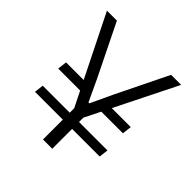

<svg xmlns="http://www.w3.org/2000/svg" viewBox="-173 -770 900 900"><g transform="rotate(45 277.0 -319.5)"><path d="M321 -285.5 334.5 -332H495L489.5 -285.5ZM66 -177.5H495L489.5 -131.5H60.5ZM218 -332 231.5 -285.5H60.5L66 -332ZM249 -199 30 -639H96L223 -380.5L273 -273.5H279L329 -380.5L455.5 -639H522L303 -199ZM245 0V-258.5H306.5V0Z"/></g></svg>

Font: Anek Bangla Light
Style: Regular
Weight: 300
Designer: Sulekha Rajkumar (Bangla), Yesha Goshar (Latin)
Foundry: Ek Type
Version: Version 1.003